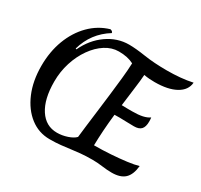

<svg xmlns="http://www.w3.org/2000/svg" viewBox="-172 -1053 1364 1303"><g transform="rotate(30 509.5 -401.5)"><path d="M357 25Q271 25 204 -27Q137 -79 98.5 -170Q60 -261 60 -379Q60 -490 95 -582.5Q130 -675 193.5 -739Q257 -803 342 -828Q361 -824 363 -810Q242 -735 203 -597L210 -594Q255 -690 334 -745.5Q413 -801 505 -801Q556 -801 634.5 -789Q713 -777 813 -777Q866 -777 916 -781.5Q966 -786 1012 -796Q1007 -735 945.5 -701Q884 -667 780 -667Q760 -667 739.5 -668.5Q719 -670 696 -674Q693 -628 684 -562Q675 -496 666 -420Q695 -419 715.5 -419Q736 -419 749 -419Q796 -419 828 -426Q860 -433 881 -448Q882 -439 882.5 -432Q883 -425 883 -416Q883 -375 865.5 -356Q848 -337 809 -337Q790 -337 758 -338Q726 -339 696.5 -339.5Q667 -340 656 -339Q648 -268 644 -206Q640 -144 639 -90Q706 -90 771 -94.5Q836 -99 890.5 -106Q945 -113 978 -123Q971 -53 937 -21Q903 11 835 11Q799 11 759 5.5Q719 0 681 0Q626 0 586 4Q546 8 512.5 12.5Q479 17 442.5 21Q406 25 357 25ZM378 -38Q418 -38 458 -51.5Q498 -65 517 -85Q521 -123 528 -179.5Q535 -236 543.5 -303.5Q552 -371 560.5 -442Q569 -513 576 -579.5Q583 -646 585 -701Q538 -726 468 -726Q413 -726 363 -694Q313 -662 273.5 -606Q234 -550 211.5 -479Q189 -408 189 -330Q189 -193 239.5 -115.5Q290 -38 378 -38Z"/></g></svg>

Font: Merienda Medium
Style: Regular
Weight: 500
Designer: Eduardo Rodriguez Tunni
Foundry: Eduardo Rodriguez Tunni
Version: Version 2.001; ttfautohint (v1.8.4.7-5d5b)